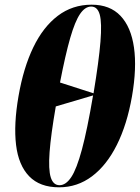

<svg xmlns="http://www.w3.org/2000/svg" viewBox="-20 -789 596 819"><path d="M232 10Q150 10 104.5 -37Q59 -84 48.5 -171Q38 -258 59 -379Q80 -500 122 -587Q164 -674 226.5 -721.5Q289 -769 371 -769Q449 -769 494 -721.5Q539 -674 551.5 -586.5Q564 -499 543 -378Q522 -258 478.5 -171Q435 -84 372.5 -37Q310 10 232 10ZM379 -391Q402 -530 408.5 -611Q415 -692 405.5 -726.5Q396 -761 369 -761Q343 -761 321.5 -729.5Q300 -698 279.5 -627Q259 -556 236 -437ZM234 1Q261 1 284 -33.5Q307 -68 329.5 -151.5Q352 -235 377 -382L218 -335Q197 -214 191.5 -140Q186 -66 196.5 -32.5Q207 1 234 1Z"/></svg>

Font: Noto Serif Display ExtraCondensed Black
Style: Italic
Weight: 900
Width: 2
Italic angle: -12°
Designer: Monotype Design Team
Foundry: Monotype Imaging Inc.
Version: Version 2.009